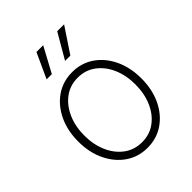

<svg xmlns="http://www.w3.org/2000/svg" viewBox="-214 -872 1002 1002"><g transform="rotate(-45 286.5 -371.0)"><path d="M286.6 11.2Q218.8 11.2 166.3 -24.9Q113.8 -61 83.5 -124Q53.2 -187 53.2 -268.1Q53.2 -349.1 83.5 -412.1Q113.8 -475.1 166.3 -511Q218.8 -546.9 286.6 -546.9Q354.5 -546.9 407 -511Q459.5 -475.1 489.5 -411.9Q519.5 -348.6 519.5 -268.1Q519.5 -187 489.5 -124Q459.5 -61 407 -24.9Q354.5 11.2 286.6 11.2ZM286.6 -29.8Q343.8 -29.8 386 -61.3Q428.2 -92.8 451.7 -146.7Q475.1 -200.7 475.1 -268.1Q475.1 -335 451.7 -388.9Q428.2 -442.9 385.7 -474.4Q343.3 -505.9 286.6 -505.9Q230 -505.9 187.7 -474.4Q145.5 -442.9 121.6 -389.2Q97.7 -335.4 97.7 -268.1Q97.7 -200.7 121.3 -146.7Q145 -92.8 187.5 -61.3Q230 -29.8 286.6 -29.8ZM204.6 -614.3H166L229.5 -752.9H279.3ZM341.3 -614.3H302.2L382.8 -752.9H433.6Z"/></g></svg>

Font: Inter 18pt ExtraLight
Style: Regular
Weight: 250
Designer: Rasmus Andersson
Foundry: rsms
Version: Version 4.001;git-66647c0bb